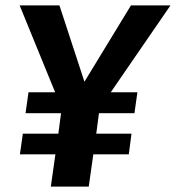

<svg xmlns="http://www.w3.org/2000/svg" viewBox="-20 -694 654 714"><path d="M392 -351H491L480 -273H348L338 -197H469L459 -120H327L310 0H169L186 -120H54L65 -197H197L207 -273H75L86 -351H185L53 -674H201L294 -390L467 -674H614Z"/></svg>

Font: Fira Sans SemiBold
Style: Italic
Weight: 600
Italic angle: -8°
Designer: bBox Type GmbH & Carrois Corporate GbR & Edenspiekermann AG
Foundry: bBox Type GmbH & Carrois Corporate GbR & Edenspiekermann AG
Version: Version 4.301